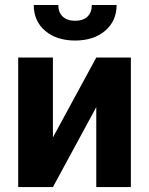

<svg xmlns="http://www.w3.org/2000/svg" viewBox="-20 -763 607 783"><path d="M372.6 -528.3H513.7V0H372.6V-326.2L195.8 0H54.2V-528.3H195.8V-202.6ZM455.6 -742.7Q455.6 -677.7 408.9 -637.7Q362.3 -597.7 286.6 -597.7Q210.9 -597.7 164.3 -637.2Q117.7 -676.8 117.7 -742.7H217.8Q217.8 -711.9 236.1 -695.1Q254.4 -678.2 286.6 -678.2Q318.4 -678.2 336.4 -695.1Q354.5 -711.9 354.5 -742.7Z"/></svg>

Font: SteelSelectRoboto
Style: Roboto-Bold
Weight: 700
Designer: Google
Version: Version 2.137; 2017